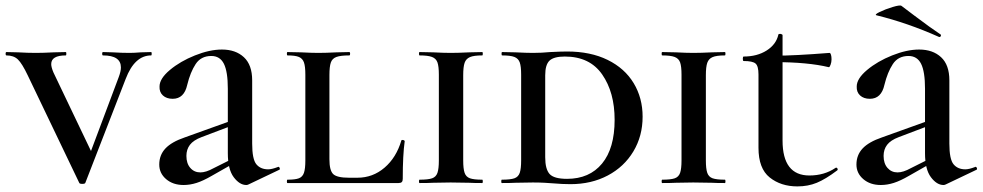

<svg xmlns="http://www.w3.org/2000/svg" viewBox="-24 -654 3511 686"><path d="M516 -456Q457 -456 425 -372L281 -1Q280 3 270 3Q260 3 259 -1L75 -385Q55 -427 40 -441.5Q25 -456 -1 -456Q-4 -456 -4 -462Q-4 -468 -1 -468L41 -467Q75 -465 104 -465Q130 -465 168 -467L211 -468Q213 -468 213 -462Q213 -456 211 -456Q159 -456 159 -425Q159 -414 167 -395L308 -100L263 -13L400 -378Q408 -399 408 -413Q408 -456 344 -456Q341 -456 341 -462Q341 -468 344 -468L379 -467Q411 -465 439 -465Q455 -465 479 -467L516 -468Q518 -468 518 -462Q518 -456 516 -456Z M856 7Q832 7 811 -21Q790 -49 790 -107V-337Q790 -398 776 -426Q762 -454 731 -454Q694 -454 675 -425Q656 -396 645 -351Q634 -301 593 -301Q571 -301 558 -313Q545 -325 546 -345Q546 -373 583 -404Q620 -435 672.5 -456Q725 -477 769 -477Q818 -477 847.5 -449.5Q877 -422 877 -367V-141Q877 -85 892 -67Q907 -49 934 -49Q947 -49 968 -57L970 -58Q974 -58 975.5 -53Q977 -48 973 -47L864 5Q860 7 856 7ZM545 -66Q545 -100 567 -123.5Q589 -147 636 -163L817 -228L820 -211L696 -164Q667 -153 654.5 -136.5Q642 -120 642 -97Q642 -70 656 -54Q670 -38 692 -38Q712 -38 739 -53L827 -97L828 -80L733 -26Q702 -8 678.5 -0.5Q655 7 632 7Q594 7 569.5 -14Q545 -35 545 -66Z M1223 -19H1253Q1308 -19 1350 -55Q1392 -91 1410 -152Q1410 -154 1415 -154Q1417 -154 1419.5 -152.5Q1422 -151 1422 -150Q1415 -100 1415 -15Q1415 -7 1411.5 -3.5Q1408 0 1400 0H1003Q1001 0 1001 -6Q1001 -12 1003 -12Q1031 -12 1044 -17Q1057 -22 1062 -36.5Q1067 -51 1067 -81V-387Q1067 -417 1062 -431Q1057 -445 1044 -450.5Q1031 -456 1003 -456Q1001 -456 1001 -462Q1001 -468 1003 -468L1051 -467Q1091 -465 1113 -465Q1139 -465 1179 -467L1224 -468Q1227 -468 1227 -462Q1227 -456 1224 -456Q1193 -456 1178 -450.5Q1163 -445 1158 -430.5Q1153 -416 1153 -386V-85Q1153 -45 1166.5 -32Q1180 -19 1223 -19Z M1699 -12Q1701 -12 1701 -6Q1701 0 1699 0Q1669 0 1652 -1L1586 -2L1524 -1Q1506 0 1475 0Q1473 0 1473 -6Q1473 -12 1475 -12Q1506 -12 1520 -17Q1534 -22 1539 -36.5Q1544 -51 1544 -81V-387Q1544 -417 1539 -431Q1534 -445 1519.5 -450.5Q1505 -456 1475 -456Q1473 -456 1473 -462Q1473 -468 1475 -468L1524 -467Q1562 -465 1586 -465Q1613 -465 1653 -467L1699 -468Q1701 -468 1701 -462Q1701 -456 1699 -456Q1669 -456 1655 -450Q1641 -444 1636 -429.5Q1631 -415 1631 -385V-81Q1631 -51 1636 -36.5Q1641 -22 1655 -17Q1669 -12 1699 -12Z M1951 1Q1939 0 1921 -1Q1903 -2 1880 -2L1818 -1Q1800 0 1769 0Q1767 0 1767 -6Q1767 -12 1769 -12Q1800 -12 1814 -17Q1828 -22 1833 -36.5Q1838 -51 1838 -81V-387Q1838 -417 1833 -431Q1828 -445 1814 -450.5Q1800 -456 1770 -456Q1768 -456 1768 -462Q1768 -468 1770 -468L1818 -467Q1858 -465 1880 -465Q1911 -465 1942 -468Q1982 -470 2002 -470Q2086 -470 2147 -440Q2208 -410 2240 -357Q2272 -304 2272 -237Q2272 -168 2239 -113Q2206 -58 2147.5 -27Q2089 4 2014 4Q1986 4 1951 1ZM2172 -226Q2172 -324 2127.5 -388Q2083 -452 1994 -452Q1955 -452 1939.5 -437.5Q1924 -423 1924 -385V-92Q1924 -50 1939.5 -32.5Q1955 -15 2002 -15Q2082 -15 2127 -69.5Q2172 -124 2172 -226Z M2566 -12Q2568 -12 2568 -6Q2568 0 2566 0Q2536 0 2519 -1L2453 -2L2391 -1Q2373 0 2342 0Q2340 0 2340 -6Q2340 -12 2342 -12Q2373 -12 2387 -17Q2401 -22 2406 -36.5Q2411 -51 2411 -81V-387Q2411 -417 2406 -431Q2401 -445 2386.5 -450.5Q2372 -456 2342 -456Q2340 -456 2340 -462Q2340 -468 2342 -468L2391 -467Q2429 -465 2453 -465Q2480 -465 2520 -467L2566 -468Q2568 -468 2568 -462Q2568 -456 2566 -456Q2536 -456 2522 -450Q2508 -444 2503 -429.5Q2498 -415 2498 -385V-81Q2498 -51 2503 -36.5Q2508 -22 2522 -17Q2536 -12 2566 -12Z M2686 -126V-388Q2686 -418 2675.5 -427Q2665 -436 2633 -436Q2630 -436 2630 -444Q2630 -452 2633 -452Q2681 -452 2715 -473.5Q2749 -495 2757 -530Q2757 -533 2763 -533Q2766 -533 2769 -531.5Q2772 -530 2772 -529V-152Q2772 -27 2868 -27Q2921 -27 2961 -54L2963 -55Q2967 -55 2968.5 -51Q2970 -47 2967 -45Q2926 -14 2894.5 -1Q2863 12 2825 12Q2766 12 2726 -20Q2686 -52 2686 -126ZM2744 -432V-455Q2814 -455 2940 -465Q2943 -465 2945 -458.5Q2947 -452 2947 -442Q2947 -432 2943.5 -422.5Q2940 -413 2937 -414Q2862 -432 2744 -432Z M3347 7Q3323 7 3302 -21Q3281 -49 3281 -107V-337Q3281 -398 3267 -426Q3253 -454 3222 -454Q3185 -454 3166 -425Q3147 -396 3136 -351Q3125 -301 3084 -301Q3062 -301 3049 -313Q3036 -325 3037 -345Q3037 -373 3074 -404Q3111 -435 3163.5 -456Q3216 -477 3260 -477Q3309 -477 3338.5 -449.5Q3368 -422 3368 -367V-141Q3368 -85 3383 -67Q3398 -49 3425 -49Q3438 -49 3459 -57L3461 -58Q3465 -58 3466.5 -53Q3468 -48 3464 -47L3355 5Q3351 7 3347 7ZM3036 -66Q3036 -100 3058 -123.5Q3080 -147 3127 -163L3308 -228L3311 -211L3187 -164Q3158 -153 3145.5 -136.5Q3133 -120 3133 -97Q3133 -70 3147 -54Q3161 -38 3183 -38Q3203 -38 3230 -53L3318 -97L3319 -80L3224 -26Q3193 -8 3169.5 -0.5Q3146 7 3123 7Q3085 7 3060.5 -14Q3036 -35 3036 -66ZM3109 -599Q3098 -601 3118.5 -611Q3139 -621 3165.5 -629Q3192 -637 3197 -633Q3227 -611 3242 -599Q3303 -553 3335 -532Q3338 -531 3338 -528Q3338 -525 3336 -523Q3334 -521 3331 -522Q3219 -572 3109 -599Z"/></svg>

Font: Cormorant Unicase SemiBold
Style: Regular
Weight: 600
Designer: Christian Thalmann (Catharsis Fonts)
Foundry: Catharsis Fonts
Version: Version 4.000